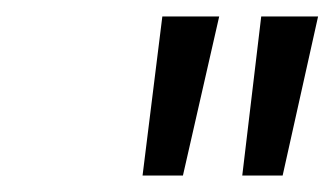

<svg xmlns="http://www.w3.org/2000/svg" viewBox="-20 -815 406 233"><path d="M246 -795 202 -602H153L177 -795ZM366 -795 323 -602H274L297 -795Z"/></svg>

Font: Fz Poppins Light
Style: Italic
Weight: 300
Italic angle: -10°
Designer: Ninad Kale (Devanagari), Jonny Pinhorn (Latin)
Foundry: Indian Type Foundry
Version: Vit hóa bi Vntype.Com & FontZin.Com